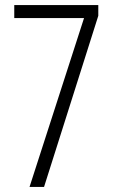

<svg xmlns="http://www.w3.org/2000/svg" viewBox="-20 -734 448 754"><path d="M96 0H153L366 -672V-714H36V-663H310Z"/></svg>

Font: Noto Sans Arabic UI XCn Lt
Style: Regular
Weight: 300
Width: 2
Designer: Monotype Design Team, Nadine Chahine and Nizar Qandah
Foundry: Monotype Imaging Inc.
Version: Version 2.010